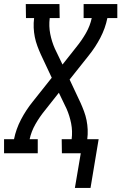

<svg xmlns="http://www.w3.org/2000/svg" viewBox="-57 -755 598 946"><path d="M312 171 341 0H248L247 -69H296Q301 -109 293.5 -147Q286 -185 271 -219L233 -298L165 -212Q138 -179 117.5 -143Q97 -107 89 -69H129V0H-37V-69H12Q22 -119 46.5 -166Q71 -213 105 -255L198 -372L144 -487Q135 -507 127 -528.5Q119 -550 114.5 -572.5Q110 -595 109 -618.5Q108 -642 111 -666H71L70 -735H236L237 -666H188Q183 -626 190.5 -588Q198 -550 213 -516L251 -437L319 -523Q346 -556 366.5 -592Q387 -628 395 -666H355V-735H521V-666H472Q462 -616 437.5 -569Q413 -522 379 -480L286 -363L340 -248Q349 -228 357 -206.5Q365 -185 369.5 -162.5Q374 -140 375 -116.5Q376 -93 373 -69H429L389 171Z"/></svg>

Font: Iosevka QP
Style: Italic
Weight: 400
Italic angle: -9°
Designer: Belleve Invis
Foundry: Belleve Invis
Version: Version 20.0.0; ttfautohint (v1.8.4)